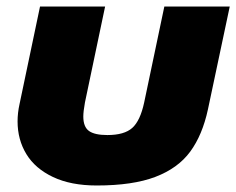

<svg xmlns="http://www.w3.org/2000/svg" viewBox="-20 -555 726 590"><path d="M34 -182Q34 -208 40 -235L103 -535H303L241 -240Q236 -212 236 -197Q236 -165 253.5 -152.5Q271 -140 310 -140Q362 -140 386.5 -162Q411 -184 423 -240L485 -535H686L619 -219Q602 -140 564.5 -89Q527 -38 457.5 -11.5Q388 15 277 15Q198 15 143 -11Q88 -37 61 -81.5Q34 -126 34 -182Z"/></svg>

Font: Prompt ExtraBold
Style: Italic
Weight: 800
Italic angle: -12°
Designer: Katatrad Team
Foundry: CadsonDemak
Version: Version 1.001